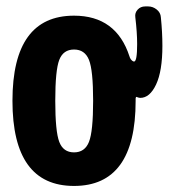

<svg xmlns="http://www.w3.org/2000/svg" viewBox="-20 -580 540 609"><path d="M168 -129.9Q180.7 -96.7 214.8 -96.7Q249 -96.7 262.2 -129.9Q275.4 -163.1 275.4 -260.3Q275.4 -357.4 262.2 -390.1Q249 -422.9 214.8 -422.9Q180.7 -422.9 168 -390.1Q155.3 -357.4 155.3 -260.3Q155.3 -163.1 168 -129.9ZM490.2 -525.4Q495.1 -477.5 495.1 -434.6Q495.1 -354.5 475.1 -312Q455.1 -269.5 424.8 -269.5Q420.9 -269.5 413.1 -272.5Q412.1 -273.4 411.1 -271.5Q410.2 -269.5 410.2 -267.6V-259.8Q410.2 9.8 214.8 9.8Q19.5 9.8 19.5 -260.3Q19.5 -530.3 214.8 -530.3Q348.6 -530.3 390.6 -401.4Q391.6 -397.5 394.5 -392.6Q400.4 -384.8 405.3 -384.8Q415 -384.8 415 -440.4Q415 -476.6 409.2 -525.4Q407.2 -539.1 416.5 -549.3Q425.8 -559.6 440.4 -559.6H450.2Q464.8 -559.6 477.1 -549.8Q489.3 -540 490.2 -525.4Z"/></svg>

Font: Rounded-L Mgen+ 1m bold
Style: Bold
Weight: 700
Designer: [Source Han Sans]
Ryoko NISHIZUKA  (kana & ideographs); Paul D. Hunt (Latin, Greek & Cyrillic); Wenlong ZHANG  (bopomofo
Version: Version 1.059.20150602